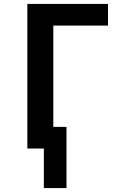

<svg xmlns="http://www.w3.org/2000/svg" viewBox="-20 -755 640 976"><path d="M203 201V0H119V-735H529V-625H251V-110H318V201Z"/></svg>

Font: Iosevka SS04 XBd Ex
Style: Regular
Weight: 800
Width: 7
Monospace: yes
Designer: Belleve Invis
Foundry: Belleve Invis
Version: Version 19.0.0; ttfautohint (v1.8.4)